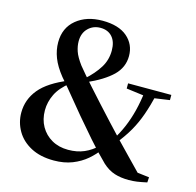

<svg xmlns="http://www.w3.org/2000/svg" viewBox="-111 -870 1024 1002"><g transform="rotate(15 401.5 -369.5)"><path d="M263.8 16.2Q191 16.2 139.9 -11Q88.8 -38.3 62.5 -83.6Q36.2 -129 36.2 -182Q36.2 -252.6 82.2 -308.7Q128.2 -364.7 234.7 -407.8V-413.2L243.1 -393.9Q193.6 -355.3 172.9 -312.8Q152.2 -270.3 152.2 -225.5Q152.2 -176.4 173.7 -138.5Q195.2 -100.6 233.4 -78.8Q271.5 -57 322.1 -57Q370.4 -57 408.4 -73.5Q446.5 -89.9 478.5 -121.4L506.2 -106.6H495.3Q473 -74.5 440.1 -46.4Q407.2 -18.3 363.4 -1Q319.6 16.2 263.8 16.2ZM552.8 -153.9 526.4 -168.9H534.3Q561.7 -211.5 580.3 -255.5Q598.9 -299.4 611.3 -348.8Q623.7 -398.3 630.8 -456.6H693.9Q678 -390.9 660.5 -341.3Q643 -291.6 618.2 -247.9Q593.3 -204.2 552.8 -153.9ZM647.7 -430.6 535.2 -445.2V-473.2H768.8V-445.2L667.6 -430.6ZM668.7 13.4Q625.1 13.4 591.1 2.5Q557.1 -8.5 526.2 -36.8Q471.8 -90.2 426.1 -143.1Q380.4 -196.1 338.2 -245.4Q303.9 -286.9 280.1 -315.8Q256.3 -344.8 236.8 -368.4Q217.2 -391.9 195.7 -416.4Q158.7 -462.5 143 -503.6Q127.2 -544.6 127.2 -586.1Q127.2 -664.1 182 -709.3Q236.8 -754.5 322.8 -754.5Q410 -754.5 456.5 -714.6Q503 -674.6 503 -611.8Q503 -550.2 457.3 -505.8Q411.5 -461.4 322.5 -422.1V-415.9L310 -439.4Q356.7 -481.1 382.7 -523.2Q408.8 -565.2 408.8 -616.1Q408.8 -663.7 385.5 -689.8Q362.3 -715.8 321.8 -715.8Q282.4 -715.8 255.7 -689.4Q229 -662.9 229 -619.4Q229 -592.8 238.4 -565.2Q247.8 -537.5 276 -499.5Q293.7 -477.8 311.9 -456.6Q330.1 -435.3 356.1 -406.5Q382.1 -377.6 423.3 -332Q463.5 -288 497.4 -251.3Q531.3 -214.5 564.1 -180Q597 -145.5 633.5 -108.1Q670.1 -70.6 715.3 -23.8L657.9 -40.9L767.6 -27.9L765.9 0.3Q734.7 7.2 712.8 10.3Q690.8 13.4 668.7 13.4Z"/></g></svg>

Font: Early Summer Mincho VF
Style: Regular
Weight: 250
Designer: GuiWonder
Version: Version 1.002